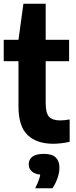

<svg xmlns="http://www.w3.org/2000/svg" viewBox="-20 -760 405 1028"><path d="M264.9 9.7Q176.6 9.7 127.8 -36.9Q78.9 -83.6 78.9 -190.9V-547L105.4 -740H224.6V-208.2Q224.6 -155.3 242.3 -135.3Q260.1 -115.3 302.7 -115.3Q314 -115.3 326.3 -116.6Q338.7 -118 353 -120.5V-0.8Q334.9 3.6 311.4 6.6Q287.8 9.7 264.9 9.7ZM0 -432.2V-547H350V-432.2ZM168.6 247.9Q185.4 214.6 191.8 191.6Q198.2 168.6 198.2 143.9L227.6 176.1H216Q173.7 176.1 153.7 160.6Q133.7 145.1 133.7 119.5Q133.7 93.7 153.5 78.8Q173.4 63.9 215.4 63.9Q258.4 63.9 278.3 83Q298.2 102.1 298.2 137.8Q298.2 164.2 287.5 194.7Q276.8 225.1 260.8 247.9Z"/></svg>

Font: Encode Sans Condensed Thin
Style: Regular
Weight: 100
Width: 3
Designer: Multiple Designers
Foundry: Impallari Type
Version: Version 3.002